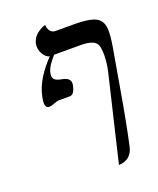

<svg xmlns="http://www.w3.org/2000/svg" viewBox="-143 -654 783 950"><g transform="rotate(-20 248.0 -179.0)"><path d="M205 -193C223 -193 233 -214 238 -240C243 -264 230 -279 201 -285C155 -293 148 -306 154 -336C160 -361 175 -382 202 -413H345C391 -413 422 -401 429 -377C436 -354 438 -305 425 -245L317 209C337 209 385 203 398 140C412 77 435 -41 450 -132L489 -357C510 -491 492 -521 336 -521H249C223 -521 211 -544 211 -567C211 -567 148 -551 136 -495C129 -460 151 -419 179 -413C129 -360 89 -303 76 -238C66 -191 76 -179 92 -179C112 -179 128 -193 149 -193Z"/></g></svg>

Font: Libertinus Sans
Style: Italic
Weight: 400
Italic angle: -12°
Designer: Philipp H. Poll, Khaled Hosny
Foundry: Caleb Maclennan
Version: Version 7.050;RELEASE